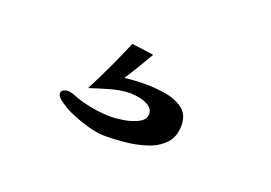

<svg xmlns="http://www.w3.org/2000/svg" viewBox="-46 -138 593 420"><g transform="rotate(20 250.0 72.0)"><path d="M367 98Q367 72 349 59.5Q331 47 306.5 43.5Q282 40 262 40Q238 40 214 43Q225 26 235.5 8.5Q246 -9 256 -26L205 -33Q192 -2 177.5 29Q163 60 147 91Q168 84 192.5 77Q217 70 239 70Q248 70 260.5 72.5Q273 75 282.5 81.5Q292 88 292 99Q292 112 277.5 119.5Q263 127 245 130Q227 133 217 133Q180 133 142 122Q135 120 125 116Q115 112 108 112Q103 112 98 114.5Q93 117 93 123Q93 131 108.5 141Q124 151 131 154Q151 163 174.5 170Q198 177 219 177Q239 177 264 174.5Q289 172 312.5 164.5Q336 157 351.5 141Q367 125 367 98Z"/></g></svg>

Font: UoqMunThenKhung
Style: Regular
Weight: 400
Designer: Font-Kai, 金井和夫, 宇文滿月
Foundry: Kazuo Kanai, Moonlit Owen
Version: Version 1.197